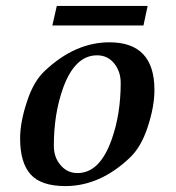

<svg xmlns="http://www.w3.org/2000/svg" viewBox="-20 -612 595 649"><path d="M502 -308Q502 -251 479 -182Q457 -115 419 -79Q318 17 201 17Q119 17 83.5 -22.5Q48 -62 48 -144Q48 -200 72 -271Q94 -338 132 -373Q234 -469 350 -469Q502 -469 502 -308ZM388 -332Q388 -370 366 -397.5Q344 -425 308 -425Q232 -425 192 -311Q162 -225 162 -120Q162 -81 183 -56Q206 -27 242 -27Q318 -27 358 -142Q388 -227 388 -332ZM465 -526H157L172 -592H479Z"/></svg>

Font: GFS Didot
Style: Bold Italic
Weight: 700
Italic angle: -12°
Designer: Designed by Takis Katsoulidis and George D. Matthiopoulos.
Foundry: Designed by Takis Katsoulidis and George D. Matthiopoulos.
Version: Version 1.0